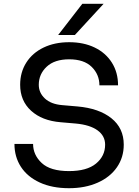

<svg xmlns="http://www.w3.org/2000/svg" viewBox="-20 -972 729 1010"><path d="M56 -215H154Q154 -157 199.5 -114.5Q245 -72 343 -72Q437 -72 485 -111.5Q533 -151 533 -211Q533 -257 493.5 -286Q454 -315 380 -322L299 -329Q201 -337 143.5 -389.5Q86 -442 86 -526Q86 -592 118.5 -643Q151 -694 209.5 -722Q268 -750 344 -750Q420 -750 478 -722Q536 -694 568.5 -642.5Q601 -591 601 -523H503Q503 -580 462.5 -620Q422 -660 344 -660Q267 -660 225.5 -621Q184 -582 184 -526Q184 -484 216 -454Q248 -424 307 -419L388 -412Q501 -402 566 -350Q631 -298 631 -211Q631 -144 595 -92Q559 -40 493.5 -11Q428 18 343 18Q254 18 189 -12Q124 -42 90 -94.5Q56 -147 56 -215ZM413 -952H525L374 -788H286Z"/></svg>

Font: Sora-SIA
Style: Regular
Weight: 400
Designer: Jonathan Barnbrook, Julián Moncada
Foundry: Barnbrook Fonts
Version: Version 2.000